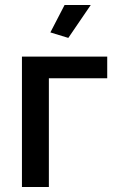

<svg xmlns="http://www.w3.org/2000/svg" viewBox="-20 -750 469 770"><path d="M344 -730 254 -598 182 -620 239 -730ZM410 -523V-436H176V0H68V-523Z"/></svg>

Font: Raleway
Style: Regular
Weight: 600
Designer: Matt McInerney, Pablo Impallari, Rodrigo Fuenzalida
Foundry: Matt McInerney, Pablo Impallari, Rodrigo Fuenzalida
Version: Version 1.000;PS 001.001;hotconv 1.0.56; ttfautohint (v1.5)